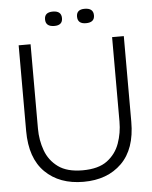

<svg xmlns="http://www.w3.org/2000/svg" viewBox="-56 -853 726 915"><g transform="rotate(-5 306.5 -395.5)"><path d="M307 15Q192 15 123.5 -52.5Q55 -120 55 -250V-660H112V-256Q112 -201 130 -151.5Q148 -102 190.5 -71Q233 -40 307 -40Q383 -40 425 -71.5Q467 -103 484.5 -152.5Q502 -202 502 -256V-660H558V-250Q558 -120 489.5 -52.5Q421 15 307 15ZM384 -737Q344 -737 344 -772Q344 -806 383 -806Q425 -806 425 -771Q425 -737 384 -737ZM233 -737Q191 -737 191 -772Q191 -806 231 -806Q272 -806 272 -771Q272 -737 233 -737Z"/></g></svg>

Font: Bricolage Grotesque 48pt ExtraLight
Style: Regular
Weight: 200
Designer: Mathieu Triay
Foundry: Atelier Triay
Version: Version 1.000; ttfautohint (v1.8.4.7-5d5b);gftools[0.9.32]